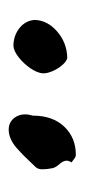

<svg xmlns="http://www.w3.org/2000/svg" viewBox="102 -1071 193 437"><g transform="rotate(-90 198.5 -852.5)"><path d="M64.9 -776.4Q60.5 -776.4 58.1 -778.3L47.4 -786.1Q51.3 -792.5 51.3 -797.4Q51.3 -805.2 42.5 -814.9Q36.1 -821.8 34.2 -829.6Q31.7 -841.8 31.7 -852.5Q31.7 -861.8 36.1 -867.2L48.8 -880.4Q64 -897 80.1 -911.1Q101.1 -929.2 122.1 -929.2Q139.2 -929.2 149.4 -915.5Q156.7 -905.3 156.7 -892.1Q156.7 -883.8 153.8 -874Q153.8 -829.1 128.7 -802.7Q103.5 -776.4 64.9 -776.4ZM286.1 -795.9Q278.8 -796.4 270.3 -805.7Q261.7 -814.9 255.9 -827.6Q250 -840.3 250 -851.1Q251 -864.3 261.7 -879.9Q272.5 -895.5 286.9 -906.7Q301.3 -918 313 -918.5Q336.9 -918 353.8 -904.1Q370.6 -890.1 371.6 -869.6Q370.6 -840.8 345.2 -818.8Q319.8 -796.9 286.1 -795.9Z"/></g></svg>

Font: Unutterable
Style: Regular
Weight: 400
Designer: GGBotNet
Foundry: f0n7.com
Version: 1.00